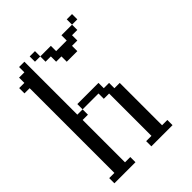

<svg xmlns="http://www.w3.org/2000/svg" viewBox="-154 -557 626 626"><g transform="rotate(-45 158.5 -244.0)"><path d="M170.4 0V-23.9H194.8V-219.2H170.4V-243.7H97.2V-268.1H194.8V-243.7H219.2V-219.2H243.7V-23.9H268.1V0ZM170.4 -390.1V-414.6H146V-439H121.6V-463.4H170.4V-439H219.2V-463.4H268.1V-439H243.7V-414.6H219.2V-390.1ZM0 0V-23.9H23.9V-414.6H0V-439H23.9V-463.4H48.3V-487.8H72.8V-243.7H97.2V-219.2H72.8V-23.9H97.2V0ZM97.2 -463.4V-487.8H121.6V-463.4ZM268.1 -463.4V-487.8H292.5V-463.4Z"/></g></svg>

Font: FS Mondwest Regular
Style: Regular
Weight: 400
Designer: NZWStudios2024
Foundry: https://fontstruct.com
Version: Version 1.0